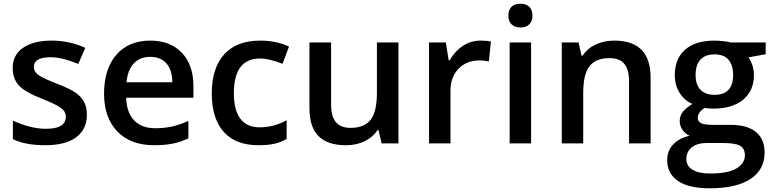

<svg xmlns="http://www.w3.org/2000/svg" viewBox="-20 -767 4134 1027"><path d="M444.8 -153.8Q444.8 -74.7 387.2 -32.5Q329.6 9.8 222.2 9.8Q114.3 9.8 48.8 -22.9V-122.1Q144 -78.1 226.1 -78.1Q332 -78.1 332 -142.1Q332 -162.6 320.3 -176.3Q308.6 -189.9 281.7 -204.6Q254.9 -219.2 207 -237.8Q113.8 -273.9 80.8 -310.1Q47.9 -346.2 47.9 -403.8Q47.9 -473.1 103.8 -511.5Q159.7 -549.8 255.9 -549.8Q351.1 -549.8 436 -511.2L398.9 -424.8Q311.5 -460.9 252 -460.9Q161.1 -460.9 161.1 -409.2Q161.1 -383.8 184.8 -366.2Q208.5 -348.6 288.1 -317.9Q355 -292 385.3 -270.5Q415.5 -249 430.2 -220.9Q444.8 -192.9 444.8 -153.8Z M804.7 9.8Q678.7 9.8 607.7 -63.7Q536.6 -137.2 536.6 -266.1Q536.6 -398.4 602.5 -474.1Q668.5 -549.8 783.7 -549.8Q890.6 -549.8 952.6 -484.9Q1014.6 -419.9 1014.6 -306.2V-244.1H654.8Q657.2 -165.5 697.3 -123.3Q737.3 -81.1 810.1 -81.1Q857.9 -81.1 899.2 -90.1Q940.4 -99.1 987.8 -120.1V-26.9Q945.8 -6.8 902.8 1.5Q859.9 9.8 804.7 9.8ZM783.7 -462.9Q729 -462.9 696 -428.2Q663.1 -393.6 656.7 -327.1H901.9Q900.9 -394 869.6 -428.5Q838.4 -462.9 783.7 -462.9Z M1362.8 9.8Q1240.2 9.8 1176.5 -61.8Q1112.8 -133.3 1112.8 -267.1Q1112.8 -403.3 1179.4 -476.6Q1246.1 -549.8 1372.1 -549.8Q1457.5 -549.8 1525.9 -518.1L1491.2 -425.8Q1418.5 -454.1 1371.1 -454.1Q1231 -454.1 1231 -268.1Q1231 -177.2 1265.9 -131.6Q1300.8 -85.9 1368.2 -85.9Q1444.8 -85.9 1513.2 -124V-23.9Q1482.4 -5.9 1447.5 2Q1412.6 9.8 1362.8 9.8Z M2021 0 2004.9 -70.8H1999Q1975.1 -33.2 1930.9 -11.7Q1886.7 9.8 1830.1 9.8Q1731.9 9.8 1683.6 -39.1Q1635.3 -87.9 1635.3 -187V-540H1751V-207Q1751 -145 1776.4 -114Q1801.8 -83 1856 -83Q1928.2 -83 1962.2 -126.2Q1996.1 -169.4 1996.1 -271V-540H2111.3V0Z M2548.8 -549.8Q2583.5 -549.8 2606 -544.9L2594.7 -438Q2570.3 -443.8 2543.9 -443.8Q2475.1 -443.8 2432.4 -398.9Q2389.6 -354 2389.6 -282.2V0H2274.9V-540H2364.7L2379.9 -444.8H2385.7Q2412.6 -493.2 2455.8 -521.5Q2499 -549.8 2548.8 -549.8Z M2820.8 0H2706.1V-540H2820.8ZM2699.2 -683.1Q2699.2 -713.9 2716.1 -730.5Q2732.9 -747.1 2764.2 -747.1Q2794.4 -747.1 2811.3 -730.5Q2828.1 -713.9 2828.1 -683.1Q2828.1 -653.8 2811.3 -637Q2794.4 -620.1 2764.2 -620.1Q2732.9 -620.1 2716.1 -637Q2699.2 -653.8 2699.2 -683.1Z M3460 0H3344.7V-332Q3344.7 -394.5 3319.6 -425.3Q3294.4 -456.1 3239.7 -456.1Q3167 -456.1 3133.3 -413.1Q3099.6 -370.1 3099.6 -269V0H2984.9V-540H3074.7L3090.8 -469.2H3096.7Q3121.1 -507.8 3166 -528.8Q3210.9 -549.8 3265.6 -549.8Q3460 -549.8 3460 -352.1Z M4075.7 -540V-477.1L3983.4 -460Q3996.1 -442.9 4004.4 -418Q4012.7 -393.1 4012.7 -365.2Q4012.7 -281.7 3955.1 -233.9Q3897.5 -186 3796.4 -186Q3770.5 -186 3749.5 -189.9Q3712.4 -167 3712.4 -136.2Q3712.4 -117.7 3729.7 -108.4Q3747.1 -99.1 3793.5 -99.1H3887.7Q3977.1 -99.1 4023.4 -61Q4069.8 -22.9 4069.8 48.8Q4069.8 140.6 3994.1 190.4Q3918.5 240.2 3775.4 240.2Q3665 240.2 3606.9 201.2Q3548.8 162.1 3548.8 89.8Q3548.8 40 3580.3 6.1Q3611.8 -27.8 3668.5 -41Q3645.5 -50.8 3630.6 -72.5Q3615.7 -94.2 3615.7 -118.2Q3615.7 -148.4 3632.8 -169.4Q3649.9 -190.4 3683.6 -210.9Q3641.6 -229 3615.5 -269.8Q3589.4 -310.5 3589.4 -365.2Q3589.4 -453.1 3644.8 -501.5Q3700.2 -549.8 3802.7 -549.8Q3825.7 -549.8 3850.8 -546.6Q3876 -543.5 3888.7 -540ZM3651.4 84Q3651.4 121.1 3684.8 141.1Q3718.3 161.1 3778.8 161.1Q3872.6 161.1 3918.5 134.3Q3964.4 107.4 3964.4 63Q3964.4 27.8 3939.2 12.9Q3914.1 -2 3845.7 -2H3758.8Q3709.5 -2 3680.4 21.2Q3651.4 44.4 3651.4 84ZM3700.7 -365.2Q3700.7 -314.5 3726.8 -287.1Q3752.9 -259.8 3801.8 -259.8Q3901.4 -259.8 3901.4 -366.2Q3901.4 -418.9 3876.7 -447.5Q3852.1 -476.1 3801.8 -476.1Q3752 -476.1 3726.3 -447.8Q3700.7 -419.4 3700.7 -365.2Z"/></svg>

Font: JBL Sans
Style: Semibold
Weight: 600
Version: Version 1.10